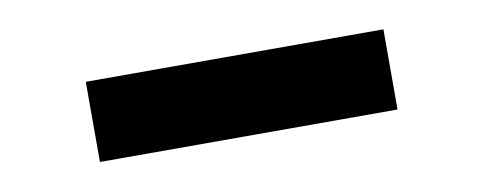

<svg xmlns="http://www.w3.org/2000/svg" viewBox="-28 -446 630 250"><g transform="rotate(-10 287.0 -321.0)"><path d="M483.5 -374.5V-268.5H90V-374.5Z"/></g></svg>

Font: Merriweather Light 18pt Black
Style: Regular
Weight: 900
Version: Version 2.100